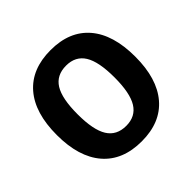

<svg xmlns="http://www.w3.org/2000/svg" viewBox="-177 -879 1059 1059"><g transform="rotate(-45 352.5 -350.0)"><path d="M354 -706Q501 -706 580 -614Q659 -522 659 -350Q659 -179 580 -86.5Q501 6 354 6Q206 6 126.5 -86.5Q47 -179 47 -350Q47 -522 126.5 -614Q206 -706 354 -706ZM354 -585Q279 -585 244 -529Q209 -473 209 -350Q209 -228 244 -171.5Q279 -115 354 -115Q427 -115 462 -171.5Q497 -228 497 -350Q497 -473 462 -529Q427 -585 354 -585Z"/></g></svg>

Font: Montserrat-Arabic SemiBold
Style: Regular
Weight: 600
Designer: Mohamed Gaber
Foundry: Kief Type Foundry
Version: Version 5.008;PS 005.008;hotconv 1.0.88;makeotf.lib2.5.64775